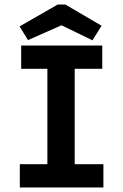

<svg xmlns="http://www.w3.org/2000/svg" viewBox="-20 -823 540 843"><path d="M67 0V-102H188V-521H73V-623H429V-521H308V-102H434V0ZM103 -647 66 -707 233 -803H267L426 -710L386 -646L250 -712Z"/></svg>

Font: Inconsolata ExtraBold
Style: Regular
Weight: 800
Designer: Raph Levien, Cyreal, Brenton Simpson
Foundry: Raph Levien, Cyreal, Google
Version: Version 3.001